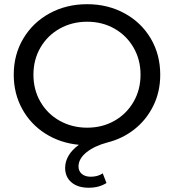

<svg xmlns="http://www.w3.org/2000/svg" viewBox="-20 -671 812 897"><path d="M562.1 -608.6C510 -637.1 451.7 -651.4 387.3 -651.4C322.3 -651.4 263.7 -637.1 211.6 -608.6C159.5 -580.1 118.5 -540.8 88.8 -490.8C59 -440.8 44.2 -384.6 44.2 -322C44.2 -263.7 57.2 -210.7 83.3 -162.8C109.3 -115 145.5 -76.4 191.8 -46.9C238.1 -17.5 290.4 0 348.7 5.5C326.6 21.5 310.3 38.6 299.9 57C289.5 75.4 284.3 94.1 284.3 113.2C284.3 141.4 294.1 163.9 313.7 180.8C333.3 197.6 360.3 206.1 394.7 206.1C426.6 206.1 454.2 198.7 477.5 184L460 138.9C444.7 149.3 426 154.6 403.9 154.6C386.7 154.6 372.9 150.3 362.5 141.7C352.1 133.1 346.8 121.4 346.8 106.7C346.8 82.8 359.1 60.9 383.6 40.9C408.2 21 441 5.5 482.1 -5.5C528.7 -17.2 570.6 -37.6 607.7 -66.7C644.8 -95.8 674.2 -132.3 696 -176.2C717.8 -220 728.6 -268.6 728.6 -322C728.6 -384.6 713.9 -440.8 684.5 -490.8C655 -540.8 614.3 -580.1 562.1 -608.6ZM514.7 -106.7C477 -85.3 434.5 -74.5 387.3 -74.5C340.1 -74.5 297.3 -85.3 259 -106.7C220.6 -128.2 190.6 -157.8 168.8 -195.5C147 -233.2 136.2 -275.4 136.2 -322C136.2 -368.6 147 -410.8 168.8 -448.5C190.6 -486.2 220.6 -515.8 259 -537.3C297.3 -558.7 340.1 -569.5 387.3 -569.5C434.5 -569.5 477 -558.7 514.7 -537.3C552.5 -515.8 582.2 -486.2 604 -448.5C625.8 -410.8 636.6 -368.6 636.6 -322C636.6 -275.4 625.8 -233.2 604 -195.5C582.2 -157.8 552.5 -128.2 514.7 -106.7Z"/></svg>

Font: Montserrat Ace
Style: Regular
Weight: 500
Designer: Julieta Ulanovsky
Foundry: Julieta Ulanovsky
Version: Version 1